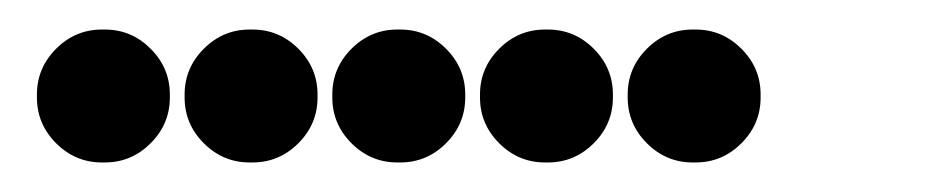

<svg xmlns="http://www.w3.org/2000/svg" viewBox="-20 -15 640 130"><path d="M49 5Q31 5 18 18Q5 31 5 49V51Q5 69 18 82Q31 95 49 95H51Q69 95 82 82Q95 69 95 51V49Q95 31 82 18Q69 5 51 5ZM149 5Q131 5 118 18Q105 31 105 49V51Q105 69 118 82Q131 95 149 95H151Q169 95 182 82Q195 69 195 51V49Q195 31 182 18Q169 5 151 5ZM249 5Q231 5 218 18Q205 31 205 49V51Q205 69 218 82Q231 95 249 95H251Q269 95 282 82Q295 69 295 51V49Q295 31 282 18Q269 5 251 5ZM349 5Q331 5 318 18Q305 31 305 49V51Q305 69 318 82Q331 95 349 95H351Q369 95 382 82Q395 69 395 51V49Q395 31 382 18Q369 5 351 5ZM449 5Q431 5 418 18Q405 31 405 49V51Q405 69 418 82Q431 95 449 95H451Q469 95 482 82Q495 69 495 51V49Q495 31 482 18Q469 5 451 5Z"/></svg>

Font: Doto Black Rounded Black
Style: Regular
Weight: 900
Monospace: yes
Version: Version 1.000